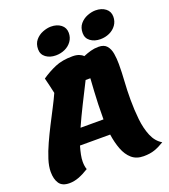

<svg xmlns="http://www.w3.org/2000/svg" viewBox="-176 -1071 1075 1219"><g transform="rotate(-20 361.5 -461.5)"><path d="M83 26Q34 26 14 -3.5Q-6 -33 -6 -82Q-6 -119 8.5 -165Q23 -211 46 -261.5Q69 -312 95 -363Q121 -414 145.5 -461Q170 -508 187 -546Q182 -571 175 -599Q168 -627 162 -652Q207 -683 256 -704Q305 -725 374 -725Q400 -725 418 -718Q436 -711 446 -700Q472 -711 497 -718Q522 -725 550 -725Q588 -725 606 -703.5Q624 -682 629.5 -648.5Q635 -615 635 -578Q635 -521 631 -463Q627 -405 627 -340Q627 -271 634 -206Q641 -141 662 -91Q683 -41 724 -17Q690 4 658.5 15Q627 26 584 26Q535 26 504 -1Q473 -28 455.5 -74Q438 -120 430 -176H226Q217 -145 212 -119.5Q207 -94 207 -74Q207 -42 215 -21Q178 2 146 14Q114 26 83 26ZM268 -281H423Q423 -337 424.5 -382Q426 -427 428.5 -468.5Q431 -510 434 -555H402Q368 -488 332 -416Q296 -344 268 -281ZM580 -766Q540 -766 513 -786Q486 -806 486 -841Q486 -878 506 -902Q526 -926 555.5 -937.5Q585 -949 611 -949Q652 -949 678.5 -928.5Q705 -908 705 -873Q705 -841 687.5 -816.5Q670 -792 641.5 -779Q613 -766 580 -766ZM279 -766Q239 -766 212 -786Q185 -806 185 -841Q185 -878 205 -902Q225 -926 254.5 -937.5Q284 -949 310 -949Q351 -949 377.5 -928.5Q404 -908 404 -873Q404 -841 386.5 -816.5Q369 -792 340.5 -779Q312 -766 279 -766Z"/></g></svg>

Font: Lemon
Style: Regular
Weight: 400
Designer: Eduardo Rodriguez Tunni
Foundry: Eduardo Rodriguez Tunni
Version: Version 1.003; ttfautohint (v1.8.4.7-5d5b);gftools[0.9.24]